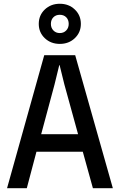

<svg xmlns="http://www.w3.org/2000/svg" viewBox="-20 -991 631 1011"><path d="M17.1 0 212.9 -700.2H376L574.2 0H469.2L416 -191.9H171.9L121.1 0ZM184.1 -865.2Q184.1 -910.6 215.8 -940.9Q247.6 -971.2 294.9 -971.2Q342.3 -971.2 374 -940.9Q405.8 -910.6 405.8 -865.2Q405.8 -820.3 374 -790Q342.3 -759.8 294.9 -759.8Q247.6 -759.8 215.8 -790Q184.1 -820.3 184.1 -865.2ZM196.8 -284.2H391.1L318.8 -546.9L293.9 -647.9H292L267.1 -545.9ZM248 -865.2Q248 -844.2 261.2 -830.6Q274.4 -816.9 294.9 -816.9Q315.4 -816.9 328.6 -830.6Q341.8 -844.2 341.8 -865.2Q341.8 -886.7 328.9 -899.9Q315.9 -913.1 294.9 -913.1Q273.9 -913.1 261 -899.9Q248 -886.7 248 -865.2Z"/></svg>

Font: TASA Explorer Medium
Style: Regular
Weight: 500
Designer: Weizhong Zhang
Foundry: Local Remote
Version: Version 1.000;Glyphs 3.1.2 (3151)